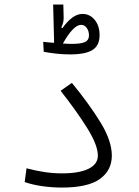

<svg xmlns="http://www.w3.org/2000/svg" viewBox="-20 -844 626 866"><path d="M258.8 2Q215.8 2 171.6 -4.2Q127.4 -10.3 91.3 -22.9L99.6 -85Q139.6 -74.2 179.7 -68.1Q219.7 -62 259.8 -62Q337.4 -62 379.4 -82.8Q421.4 -103.5 421.4 -142.1Q421.4 -188.5 374.8 -263.9Q328.1 -339.4 253.4 -434.6L304.2 -470.2Q382.8 -374.5 433.6 -291.5Q484.4 -208.5 484.4 -142.1Q484.4 -75.7 430.7 -36.9Q377 2 258.8 2ZM295.9 -598.6Q262.2 -598.6 231.2 -602.3Q200.2 -606 177.2 -610.4L174.8 -655.3Q183.6 -654.3 196 -653.1Q208.5 -651.9 222.7 -650.9Q223.1 -651.9 224.1 -653.3L219.7 -823.7H265.6L267.1 -766.6Q267.6 -755.9 265.1 -743.9Q262.7 -731.9 256.3 -720.2L261.7 -717.3Q283.2 -747.6 305.9 -764.4Q328.6 -781.2 352.1 -781.2Q385.3 -781.2 407.2 -754.4Q429.2 -727.5 429.2 -685.1Q429.2 -639.2 397.7 -618.9Q366.2 -598.6 295.9 -598.6ZM263.7 -647.5Q287.6 -646 300.3 -646Q346.2 -646 363.8 -654.5Q381.3 -663.1 381.3 -684.1Q381.3 -704.1 371.3 -718Q361.3 -731.9 345.7 -731.9Q328.1 -731.9 307.1 -710Q286.1 -688 263.7 -647.5Z"/></svg>

Font: Cascadia Mono PL Light
Style: Regular
Weight: 300
Monospace: yes
Designer: Aaron Bell
Foundry: Saja Typeworks
Version: Version 2404.023; ttfautohint (v1.8.4)